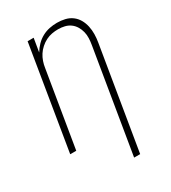

<svg xmlns="http://www.w3.org/2000/svg" viewBox="-227 -856 1053 1184"><g transform="rotate(-30 300.0 -264.0)"><path d="M370 215 491 -516Q495 -539 496 -562.5Q497 -586 491.5 -608Q486 -630 474.5 -649Q463 -668 445.5 -681Q428 -694 405.5 -699.5Q383 -705 359 -705Q337 -705 315 -701Q293 -697 272 -686.5Q251 -676 232.5 -659.5Q214 -643 201.5 -623.5Q189 -604 181.5 -582Q174 -560 171 -538L82 0H39L160 -735H203L187 -639Q202 -664 222 -684.5Q242 -705 267 -718.5Q292 -732 319 -737.5Q346 -743 373 -743Q402 -743 429.5 -736.5Q457 -730 478.5 -714Q500 -698 513.5 -674.5Q527 -651 533 -623.5Q539 -596 538.5 -567Q538 -538 533 -509L413 215Z"/></g></svg>

Font: Iosevka XLt Ex Obl
Style: Regular
Weight: 200
Width: 7
Italic angle: -9°
Monospace: yes
Designer: Belleve Invis
Foundry: Belleve Invis
Version: Version 32.5.0; ttfautohint (v1.8.4)